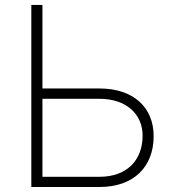

<svg xmlns="http://www.w3.org/2000/svg" viewBox="-20 -747 693 767"><path d="M149.5 -393.5V-727.3H105.1V0H377.8C513.5 0 593.8 -79.9 593.8 -203.1C593.8 -318.9 512.1 -393.5 377.8 -393.5ZM149.5 -352.3H377.8C484 -352.3 550.1 -291.2 549.7 -204.5C549.4 -106.9 486.9 -40.8 377.8 -40.8H149.5Z"/></svg>

Font: Karasuma Gothic
Style: Thin
Weight: 200
Designer: Rasmus Andersson / Ryoko Ishizuka
Foundry: rsms
Version: Version 1.00